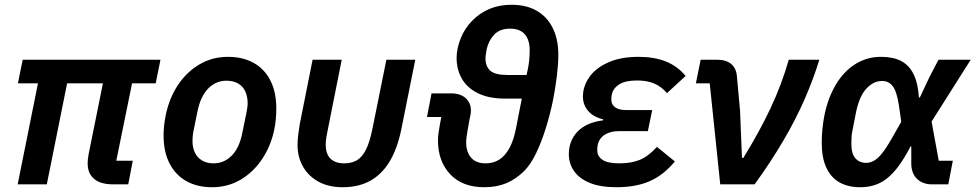

<svg xmlns="http://www.w3.org/2000/svg" viewBox="-20 -772 4085 804"><path d="M517 0H454Q401 0 374 -23Q347 -46 347 -88Q347 -95 348 -105.5Q349 -116 351 -126L411 -423H261L176 0H54L139 -423H55L75 -522H652L632 -423H533L467 -99H536Z M868 12Q806 12 760.5 -13.5Q715 -39 690 -87.5Q665 -136 665 -205Q665 -228 667.5 -249Q670 -270 674 -290Q689 -362 725.5 -416.5Q762 -471 815.5 -502.5Q869 -534 935 -534Q996 -534 1041.5 -509Q1087 -484 1112 -435.5Q1137 -387 1137 -317Q1137 -295 1135 -273.5Q1133 -252 1129 -232Q1115 -162 1078 -106.5Q1041 -51 987.5 -19.5Q934 12 868 12ZM874 -88Q919 -88 951 -121Q983 -154 995 -217L1013 -305Q1014 -312 1015.5 -321Q1017 -330 1017 -340Q1017 -368 1007 -389.5Q997 -411 977 -422.5Q957 -434 928 -434Q884 -434 852 -401.5Q820 -369 807 -306L789 -217Q788 -211 787 -202Q786 -193 786 -182Q786 -154 796 -133Q806 -112 826 -100Q846 -88 874 -88Z M1411 -522 1355 -241Q1350 -216 1347 -199.5Q1344 -183 1344 -167Q1344 -127 1364 -107.5Q1384 -88 1422 -88Q1451 -88 1473 -100Q1495 -112 1511.5 -143.5Q1528 -175 1540 -235L1598 -522H1719L1660 -228Q1643 -147 1610.5 -94Q1578 -41 1529.5 -14.5Q1481 12 1415 12Q1356 12 1314 -11Q1272 -34 1249 -74Q1226 -114 1226 -164Q1226 -185 1228.5 -205.5Q1231 -226 1235 -251L1289 -522Z M1787 -381H1869Q1908 -381 1930 -361Q1952 -341 1952 -309Q1952 -302 1950.5 -292.5Q1949 -283 1946 -271L1939 -232Q1937 -219 1934.5 -203.5Q1932 -188 1932 -177Q1932 -136 1952.5 -112Q1973 -88 2014 -88Q2046 -88 2070.5 -103.5Q2095 -119 2113 -151.5Q2131 -184 2141 -236L2165 -359H2097Q2027 -359 1981.5 -381.5Q1936 -404 1914 -442.5Q1892 -481 1892 -529Q1892 -568 1909 -611Q1926 -654 1959 -687Q1990 -718 2030.5 -735Q2071 -752 2122 -752Q2184 -752 2227.5 -727Q2271 -702 2294.5 -655Q2318 -608 2318 -542Q2318 -505 2312 -454.5Q2306 -404 2295 -349Q2283 -291 2265 -233.5Q2247 -176 2224.5 -129.5Q2202 -83 2175 -56Q2141 -22 2100.5 -5Q2060 12 2008 12Q1916 12 1865 -42.5Q1814 -97 1814 -184Q1814 -200 1816.5 -217Q1819 -234 1823 -256L1828 -282H1768ZM2013 -527Q2013 -494 2033 -476Q2053 -458 2106 -458H2185L2190 -481Q2194 -500 2196 -519.5Q2198 -539 2198 -563Q2198 -605 2177.5 -628.5Q2157 -652 2116 -652Q2073 -652 2049.5 -627Q2026 -602 2018 -566Q2016 -554 2014.5 -545Q2013 -536 2013 -527Z M2731 -157 2806 -96Q2758 -38 2700 -13Q2642 12 2561 12Q2494 12 2450 -6Q2406 -24 2384 -55.5Q2362 -87 2362 -126Q2362 -183 2398.5 -221Q2435 -259 2505 -268L2506 -272Q2463 -283 2442 -308.5Q2421 -334 2421 -368Q2421 -410 2447 -448Q2473 -486 2525.5 -510Q2578 -534 2654 -534Q2720 -534 2768.5 -514.5Q2817 -495 2851 -454L2773 -382Q2750 -409 2720 -422Q2690 -435 2648 -435Q2599 -435 2573.5 -419Q2548 -403 2542 -377Q2541 -372 2540.5 -366.5Q2540 -361 2540 -354Q2540 -335 2555.5 -323Q2571 -311 2604 -311H2711L2693 -223H2574Q2536 -223 2512.5 -208Q2489 -193 2483 -165Q2482 -161 2481.5 -156Q2481 -151 2481 -143Q2481 -118 2502.5 -103Q2524 -88 2574 -88Q2624 -88 2660 -103Q2696 -118 2731 -157Z M3140 0H2996L2952 -423H2894L2914 -522H2982Q3021 -522 3042.5 -503.5Q3064 -485 3066 -450L3079 -308L3087 -111H3093Q3160 -220 3206.5 -318.5Q3253 -417 3283 -522H3411Q3387 -443 3350 -358Q3313 -273 3260.5 -183.5Q3208 -94 3140 0Z M3970 -99 3951 0H3883Q3843 0 3819 -24Q3795 -48 3796 -92V-159H3793Q3767 -109 3742.5 -76Q3718 -43 3692.5 -23.5Q3667 -4 3639.5 4Q3612 12 3582 12Q3531 12 3495 -8.5Q3459 -29 3440 -70.5Q3421 -112 3421 -174Q3421 -205 3424 -233.5Q3427 -262 3432 -288Q3447 -362 3480 -417.5Q3513 -473 3561.5 -503.5Q3610 -534 3669 -534Q3720 -534 3753.5 -516.5Q3787 -499 3805.5 -461.5Q3824 -424 3828 -364H3832L3871 -447L3910 -522H4045L3881 -263L3911 -99ZM3607 -90Q3622 -90 3638 -98Q3654 -106 3672 -128Q3690 -150 3713 -190L3754 -262L3744 -332Q3735 -390 3718 -411.5Q3701 -433 3674 -433Q3638 -433 3608.5 -401.5Q3579 -370 3565 -304L3551 -232Q3547 -215 3546 -201.5Q3545 -188 3545 -171Q3545 -128 3562 -109Q3579 -90 3607 -90Z"/></svg>

Font: IBM Plex Sans SemiBold
Style: Italic
Weight: 600
Italic angle: -11.31°
Designer: Mike Abbink, Paul van der Laan, Pieter van Rosmalen
Foundry: Bold Monday
Version: Version 3.201